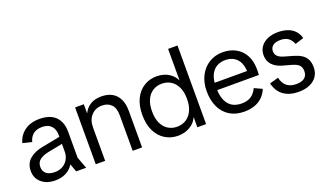

<svg xmlns="http://www.w3.org/2000/svg" viewBox="-70 -1165 2775 1632"><g transform="rotate(-20 1317.5 -349.5)"><path d="M211 12Q136 12 88.5 -28Q41 -68 41 -135Q41 -201 86 -240.5Q131 -280 204 -293L414 -334V-270L241 -236Q187 -225 158 -202.5Q129 -180 129 -139Q129 -99 156 -77.5Q183 -56 231 -56Q272 -56 303 -73.5Q334 -91 351.5 -122Q369 -153 369 -194V-342Q369 -394 340.5 -424Q312 -454 259 -454Q208 -454 178 -430Q148 -406 137 -362L55 -382Q71 -446 124.5 -486Q178 -526 260 -526Q356 -526 405 -477Q454 -428 454 -340V-105L493 0H403L377 -72H376Q352 -32 310 -10Q268 12 211 12Z M914 0V-321Q914 -388 882.5 -419.5Q851 -451 800 -451Q740 -451 702.5 -410.5Q665 -370 665 -302V0H580V-514H659V-433H660Q681 -477 721 -501.5Q761 -526 819 -526Q875 -526 915 -504.5Q955 -483 977 -439.5Q999 -396 999 -331V0Z M1322 12Q1258 12 1206 -20Q1154 -52 1124.5 -112Q1095 -172 1095 -257Q1095 -343 1124.5 -403Q1154 -463 1205.5 -494.5Q1257 -526 1322 -526Q1355 -526 1387 -516Q1419 -506 1446.5 -484.5Q1474 -463 1492 -428H1493V-711H1578V0H1499V-91H1498Q1481 -54 1452.5 -31.5Q1424 -9 1390.5 1.5Q1357 12 1322 12ZM1340 -63Q1385 -63 1420.5 -84.5Q1456 -106 1477.5 -149.5Q1499 -193 1499 -258Q1499 -322 1477.5 -365.5Q1456 -409 1420.5 -430.5Q1385 -452 1340 -452Q1296 -452 1260.5 -430.5Q1225 -409 1204 -366Q1183 -323 1183 -258Q1183 -193 1204 -149.5Q1225 -106 1260.5 -84.5Q1296 -63 1340 -63Z M1921 12Q1845 12 1790.5 -21.5Q1736 -55 1707 -116.5Q1678 -178 1678 -260Q1678 -339 1709 -399Q1740 -459 1794 -492.5Q1848 -526 1917 -526Q1985 -526 2036.5 -497.5Q2088 -469 2116 -416Q2144 -363 2144 -290Q2144 -275 2143.5 -261Q2143 -247 2142 -239H1727V-305H2091L2060 -288Q2060 -342 2043 -379.5Q2026 -417 1993 -436.5Q1960 -456 1915 -456Q1873 -456 1839 -437Q1805 -418 1785 -377Q1765 -336 1765 -271V-256Q1765 -163 1805 -112Q1845 -61 1925 -61Q1975 -61 2008.5 -82.5Q2042 -104 2063 -149L2133 -117Q2116 -74 2086 -45.5Q2056 -17 2014.5 -2.5Q1973 12 1921 12Z M2413 12Q2333 12 2279.5 -25Q2226 -62 2207 -139L2287 -161Q2300 -106 2332.5 -81.5Q2365 -57 2416 -57Q2465 -57 2491 -77.5Q2517 -98 2517 -139Q2517 -171 2499.5 -190.5Q2482 -210 2441 -222L2352 -247Q2298 -263 2267.5 -297Q2237 -331 2237 -382Q2237 -426 2260 -458.5Q2283 -491 2323.5 -508.5Q2364 -526 2416 -526Q2465 -526 2503 -513Q2541 -500 2567 -473Q2593 -446 2604 -405L2526 -380Q2511 -419 2484 -437.5Q2457 -456 2415 -456Q2370 -456 2346.5 -437.5Q2323 -419 2323 -388Q2323 -361 2339 -343.5Q2355 -326 2390 -315L2477 -290Q2515 -279 2543.5 -261.5Q2572 -244 2587.5 -215Q2603 -186 2603 -142Q2603 -94 2579.5 -59.5Q2556 -25 2513.5 -6.5Q2471 12 2413 12Z"/></g></svg>

Font: TikTok Sans 24pt
Style: Regular
Weight: 400
Version: Version 4.000